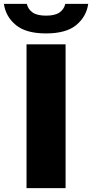

<svg xmlns="http://www.w3.org/2000/svg" viewBox="-71 -968 474 988"><path d="M65.5 0V-740H266.5V0ZM166 -796Q63 -796 10.8 -839Q-41.5 -882 -51 -948H67Q73.5 -920 96.8 -903.8Q120 -887.5 166 -887.5Q212 -887.5 235.2 -903.8Q258.5 -920 265 -948H383Q373.5 -882 321.2 -839Q269 -796 166 -796Z"/></svg>

Font: Encode Sans SemiExpanded SemiExpanded ExtraBold
Style: Regular
Weight: 800
Width: 6
Designer: Multiple Designers
Foundry: Impallari Type
Version: Version 3.000; ttfautohint (v1.8.3) -l 8 -r 50 -G 200 -x 14 